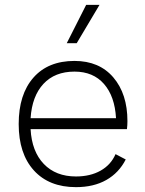

<svg xmlns="http://www.w3.org/2000/svg" viewBox="-20 -761 599 791"><path d="M503 -229H106Q111 -137 160.5 -85.5Q210 -34 293 -34Q352 -34 394.5 -58Q437 -82 456 -126L498 -104Q470 -49 418 -19.5Q366 10 293 10Q182 10 119.5 -59Q57 -128 57 -250Q57 -372 117.5 -441Q178 -510 287 -510Q389 -510 447 -442Q505 -374 505 -262Q505 -245 503 -229ZM106 -274H458Q453 -364 408.5 -415Q364 -466 287 -466Q206 -466 159 -415.5Q112 -365 106 -274ZM390 -741 296 -583H255L335 -741Z"/></svg>

Font: Work Sans Light
Style: Regular
Weight: 300
Designer: Wei Huang
Foundry: Wei Huang
Version: Version 1.500